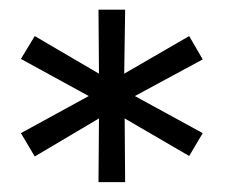

<svg xmlns="http://www.w3.org/2000/svg" viewBox="-20 -762 465 394"><path d="M236.8 -388.2H182.1L183.1 -519L51.3 -440.9L22.9 -488.8L162.1 -564.9L22.9 -641.1L51.3 -688L183.1 -610.8L182.1 -742.2H236.8L234.9 -610.8L368.2 -688L396 -640.1L256.8 -564.9L396 -488.8L368.2 -441.9L235.8 -519Z"/></svg>

Font: Cadman
Style: Regular
Weight: 400
Designer: Paul James MIller
Foundry: High-Logic / Made with FontCreator
Version: Version 2.114;March 28, 2021;FontCreator 13.0.0.2683 64-bit